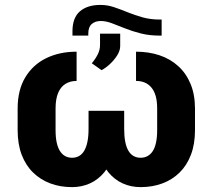

<svg xmlns="http://www.w3.org/2000/svg" viewBox="-20 -746 863 776"><path d="M626 -667H633.3V-602.1H625.5Q584 -602.1 549.3 -610.8Q514.6 -619.6 485.4 -631.3Q456.1 -643.1 432.1 -652.1Q408.2 -661.1 387.2 -661.1Q365.2 -661.1 351.1 -649.2Q336.9 -637.2 336.9 -610.8V-602.1H272.9V-619.6Q272.9 -674.3 303 -700.2Q333 -726.1 386.2 -726.1Q414.1 -726.1 440.9 -717Q467.8 -708 496.3 -696.3Q524.9 -684.6 556.6 -675.8Q588.4 -667 626 -667ZM390.6 -462.4 351.1 -490.2Q367.2 -509.8 375.7 -527.6Q384.3 -545.4 384.3 -563.5V-609.9H465.8V-560.1Q465.8 -541.5 453.6 -522.2Q441.4 -502.9 424.3 -487.1Q407.2 -471.2 390.6 -462.4ZM289.6 -537.1V-418.9Q264.2 -418.9 244.9 -407.2Q225.6 -395.5 215.1 -370.8Q204.6 -346.2 204.6 -307.1V-220.2Q204.6 -190.9 209.2 -169.7Q213.9 -148.4 222.7 -135Q231.4 -121.6 243.7 -115Q255.9 -108.4 271.5 -108.4Q286.6 -108.4 299.1 -115.2Q311.5 -122.1 320.1 -136.2Q328.6 -150.4 333.3 -172.6Q337.9 -194.8 337.9 -225.1V-298.3H453.1V-225.1Q453.1 -167.5 439.7 -123.5Q426.3 -79.6 401.6 -49.8Q377 -20 343.8 -4.9Q310.5 10.3 271.5 10.3Q223.6 10.3 183.6 -4.6Q143.6 -19.5 113.8 -48.6Q84 -77.6 67.6 -120.6Q51.3 -163.6 51.3 -220.2V-307.1Q51.3 -382.3 82.3 -433.6Q113.3 -484.9 167 -511Q220.7 -537.1 289.6 -537.1ZM529.8 -418.9V-537.1Q581.5 -537.1 625 -522.5Q668.5 -507.8 700.4 -478.8Q732.4 -449.7 750.2 -406.7Q768.1 -363.8 768.1 -307.1V-220.2Q768.1 -163.6 751.7 -120.6Q735.4 -77.6 705.8 -48.6Q676.3 -19.5 636 -4.6Q595.7 10.3 548.3 10.3Q508.8 10.3 475.6 -4.9Q442.4 -20 418 -49.8Q393.6 -79.6 379.9 -123.5Q366.2 -167.5 366.2 -225.1V-298.3H481.9V-225.1Q481.9 -194.8 486.3 -172.6Q490.7 -150.4 499.3 -136.2Q507.8 -122.1 520.3 -115.2Q532.7 -108.4 548.3 -108.4Q563.5 -108.4 575.9 -115Q588.4 -121.6 597.2 -135Q606 -148.4 610.6 -169.7Q615.2 -190.9 615.2 -220.2V-307.1Q615.2 -336.4 609.4 -357.4Q603.5 -378.4 592 -392.1Q580.6 -405.8 564.9 -412.4Q549.3 -418.9 529.8 -418.9Z"/></svg>

Font: Roboto ExtraBold
Style: Regular
Weight: 800
Designer: Christian Robertson
Foundry: Google
Version: Version 3.009; 2024